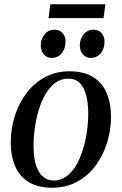

<svg xmlns="http://www.w3.org/2000/svg" viewBox="-20 -871 572 902"><path d="M307 -536Q371.5 -536 414.5 -510.8Q457.5 -485.5 479.2 -438Q501 -390.5 501.5 -323Q501.5 -259.5 482.8 -199.5Q464 -139.5 428.5 -92Q393 -44.5 341.5 -16.8Q290 11 224.5 11Q160.5 11 117.2 -14.2Q74 -39.5 52.5 -87.2Q31 -135 30.5 -200.5Q30.5 -265.5 49.5 -325.8Q68.5 -386 104.2 -433.5Q140 -481 191.5 -508.5Q243 -536 307 -536ZM300 -501.5Q266.5 -501.5 240.2 -482.2Q214 -463 194.5 -430Q175 -397 162.5 -356Q150 -315 143.8 -271Q137.5 -227 137.5 -186Q137.5 -131.5 149 -95.2Q160.5 -59 181.8 -41Q203 -23 233 -23Q266 -23 292.2 -42.5Q318.5 -62 337.8 -94.8Q357 -127.5 369.5 -168.2Q382 -209 388.2 -252.5Q394.5 -296 394.5 -336.5Q394.5 -385.5 385.2 -422.5Q376 -459.5 355.5 -480.5Q335 -501.5 300 -501.5ZM221.5 -599Q199.5 -599 185.5 -615.8Q171.5 -632.5 171.5 -658.5Q172 -688 189.8 -709.8Q207.5 -731.5 235.5 -731.5Q261.5 -731.5 274.8 -714.5Q288 -697.5 288 -675.5Q287.5 -642.5 269.8 -620.8Q252 -599 221.5 -599ZM405 -599Q383 -599 369 -615.8Q355 -632.5 355 -658.5Q355.5 -688 373 -709.8Q390.5 -731.5 419 -731.5Q444.5 -731.5 458 -714.5Q471.5 -697.5 471 -675.5Q471 -642.5 453.2 -620.8Q435.5 -599 405 -599ZM216.5 -851H475L466.5 -786H208Z"/></svg>

Font: Merriweather 96pt
Style: Italic
Weight: 400
Italic angle: -7.8°
Version: Version 2.101